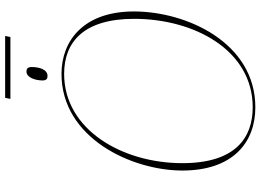

<svg xmlns="http://www.w3.org/2000/svg" viewBox="-150 -828 990 729"><g transform="rotate(-90 344.5 -464.0)"><path d="M333 -919H568L572 -939H337ZM420 -778C445 -778 454 -810 454 -838C454 -853 448 -858 437 -858C413 -858 403 -822 403 -797C403 -782 410 -778 420 -778ZM301 11C546 11 665 -249 665 -450C665 -641 554 -725 428 -725C184 -725 61 -458 61 -266C61 -76 166 11 301 11ZM301 1C186 1 89 -64 89 -266C89 -494 216 -715 428 -715C548 -715 637 -642 637 -449C637 -222 519 1 301 1Z"/></g></svg>

Font: Noto Serif Display Thin
Style: Italic
Weight: 100
Italic angle: -12°
Designer: Monotype Design Team
Foundry: Monotype Imaging Inc.
Version: Version 2.009